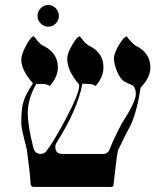

<svg xmlns="http://www.w3.org/2000/svg" viewBox="-20 -733 635 753"><path d="M569.8 -468.3Q569.8 -428.7 531.7 -389.6Q516.6 -292 490.2 -237.3Q472.7 -207 442.9 -143.6Q438 -126 425.3 -8.8Q425.3 0 415 0H111.8Q101.6 0 100.1 -11.2Q97.7 -57.1 85 -147.5Q85 -149.9 72.3 -199.2Q63.5 -231 63.5 -252.4Q63.5 -304.7 71.3 -331.5Q80.1 -363.3 109.4 -406.2Q63.5 -457 63.5 -499Q63.5 -519.5 82.5 -554.9Q101.6 -590.3 111.8 -590.3Q114.3 -590.3 122.1 -579.1Q136.2 -560.1 147.5 -554.7Q207 -526.9 207 -468.3Q207 -431.6 175.3 -396Q164.1 -402.3 152.3 -403.8H122.1Q88.9 -345.2 88.9 -289.6Q88.9 -241.2 110.4 -154.8Q116.7 -129.4 139.6 -129.4Q153.8 -129.4 162.6 -141.1Q191.9 -179.2 238.8 -268.1Q294.4 -373.5 290.5 -401.4Q243.7 -454.6 243.7 -503.9Q243.7 -524.4 263.4 -557.4Q283.2 -590.3 292 -590.3Q294.4 -590.3 302.2 -579.1Q316.4 -560.1 327.6 -554.7Q386.2 -526.9 385.7 -468.3Q385.7 -431.6 355.5 -396Q344.2 -402.3 336.4 -403.1Q328.6 -403.8 303.2 -404.8Q284.2 -303.2 200.7 -171.4Q196.8 -165 196.8 -157.2Q196.8 -129.4 224.6 -129.4H384.8Q403.8 -129.4 411.1 -149.9Q423.8 -184.1 457 -247.6Q512.7 -334 512.7 -363.3Q512.7 -392.6 496.6 -399.9Q486.3 -403.8 469.2 -412.6Q452.1 -421.4 439.5 -451.9Q426.8 -482.4 426.8 -503.9Q426.8 -522.9 445.8 -555.4Q464.8 -587.9 477.5 -590.3Q486.3 -575.2 510.3 -554.7Q569.8 -526.9 569.8 -468.3ZM210.9 -670.4Q210.9 -653.8 198.7 -641.1Q186.5 -628.4 168.9 -628.4Q152.3 -628.4 139.6 -641.1Q127 -653.8 127 -670.4Q127 -688 139.6 -700.7Q152.3 -713.4 168.9 -713.4Q186.5 -713.4 198.7 -700.7Q210.9 -688 210.9 -670.4Z"/></svg>

Font: Accordance
Style: Italic
Weight: 400
Italic angle: -11°
Version: Version 1.2 (build January 31, 2020) Miklal Software Solutio